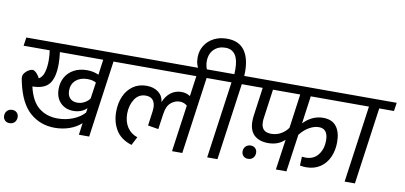

<svg xmlns="http://www.w3.org/2000/svg" viewBox="-112 -1238 3224 1527"><g transform="rotate(10 1500.5 -475.0)"><path d="M873 -621H754L667 0H584L597 -96Q558 -60 502.5 -40.5Q447 -21 384 -21Q268 -21 184 -94Q100 -167 64 -334Q58 -363 58 -372Q58 -391 71 -407.5Q84 -424 101.5 -434Q119 -444 131 -444Q148 -444 166.5 -424Q185 -404 191 -386Q221 -402 233 -444Q245 -486 245 -538Q245 -581 239 -621H28L38 -689H882ZM671 -621H321Q328 -572 328 -526Q328 -417 289 -366Q250 -315 153 -314Q180 -197 242.5 -147.5Q305 -98 393 -98Q461 -98 519 -122Q577 -146 610 -184L615 -220Q573 -179 506 -179Q443 -179 402.5 -220Q362 -261 362 -331Q362 -384 385.5 -426Q409 -468 454 -492.5Q499 -517 560 -517Q612 -517 654 -497ZM626 -300 645 -432Q618 -448 575 -448Q517 -448 481.5 -416.5Q446 -385 446 -333Q446 -293 467.5 -271Q489 -249 526 -249Q557 -249 584.5 -264Q612 -279 626 -301Z M-28 -46Q-28 -71 -12 -87Q4 -103 29 -103Q51 -103 65.5 -89Q80 -75 80 -52Q80 -27 64.5 -11Q49 5 23 5Q0 5 -14 -9.5Q-28 -24 -28 -46Z M1625 -621H1506L1419 0H1336L1389 -377Q1364 -399 1328 -399Q1291 -399 1258 -371.5Q1225 -344 1216 -279L1198 -154L1113 -168L1129 -285Q1131 -305 1131 -313Q1131 -354 1112 -376.5Q1093 -399 1055 -399Q997 -399 965 -349Q933 -299 933 -232Q933 -168 962.5 -123Q992 -78 1045 -61L1010 7Q923 -20 883.5 -83.5Q844 -147 844 -232Q844 -302 868.5 -357.5Q893 -413 939 -445Q985 -477 1047 -477Q1106 -477 1143.5 -448Q1181 -419 1186 -370Q1207 -422 1244.5 -449.5Q1282 -477 1329 -477Q1369 -477 1400 -456L1423 -621H831L841 -689H1635Z M1909 -621H1790L1703 0H1620L1707 -621H1591L1601 -689H1718Q1719 -703 1719 -728Q1719 -884 1612 -884Q1556 -884 1520 -848.5Q1484 -813 1484 -751Q1484 -713 1501 -677L1443 -663Q1407 -704 1407 -769Q1407 -822 1433 -865Q1459 -908 1506 -932.5Q1553 -957 1613 -957Q1707 -957 1753 -896Q1799 -835 1799 -723Q1799 -700 1798 -689H1919Z M2347 -621 2316 -397Q2346 -430 2387 -450Q2428 -470 2475 -470Q2547 -470 2582 -424.5Q2617 -379 2617 -298Q2617 -231 2592.5 -176.5Q2568 -122 2520.5 -90.5Q2473 -59 2407 -59Q2385 -59 2358 -64L2361 -136Q2383 -134 2391 -134Q2456 -134 2492 -180.5Q2528 -227 2528 -296Q2528 -391 2454 -391Q2418 -391 2378 -369Q2338 -347 2303 -303L2260 0H2175L2210 -246Q2158 -196 2077 -196Q2006 -196 1965 -233Q1924 -270 1924 -346Q1924 -366 1927 -390L1959 -621H1865L1875 -689H2753L2743 -621ZM2262 -621H2042L2009 -384Q2007 -373 2007 -354Q2007 -273 2087 -273Q2132 -273 2168 -294Q2204 -315 2224 -346Z M1889 -96Q1889 -121 1905 -137Q1921 -153 1946 -153Q1968 -153 1982.5 -139Q1997 -125 1997 -102Q1997 -77 1981.5 -61Q1966 -45 1940 -45Q1917 -45 1903 -59.5Q1889 -74 1889 -96Z M3019 -621H2900L2813 0H2730L2817 -621H2701L2711 -689H3029Z"/></g></svg>

Font: FiraGO
Style: Italic
Weight: 400
Italic angle: -8°
Designer: bBox Type GmbH
Foundry: bBox Type GmbH
Version: Version 1.001